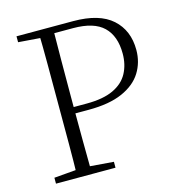

<svg xmlns="http://www.w3.org/2000/svg" viewBox="-107 -816 843 910"><g transform="rotate(-15 314.0 -361.5)"><path d="M56 0V-29L188 -40H209L348 -29V0ZM162 0Q164 -83 164 -166Q164 -249 164 -333V-390Q164 -474 164 -557.5Q164 -641 162 -723H233Q232 -641 231.5 -557.5Q231 -474 231 -390V-320Q231 -244 231.5 -163.5Q232 -83 233 0ZM198 -298V-329H295Q376 -329 426 -352.5Q476 -376 498.5 -418Q521 -460 521 -514Q521 -600 474 -645.5Q427 -691 325 -691H198V-723H334Q462 -723 525 -666.5Q588 -610 588 -514Q588 -453 557.5 -404Q527 -355 462.5 -326.5Q398 -298 297 -298ZM56 -694V-723H198V-684H188Z"/></g></svg>

Font: Noto Serif SC ExtraLight
Style: Regular
Weight: 200
Designer: Ryoko NISHIZUKA 西塚涼子 (kana & ideographs); Frank Grießhammer (Latin, Greek & Cyrillic); Wenlong ZHANG 张文龙 (bopomofo); San
Foundry: Adobe
Version: Version 2.002-H1;hotconv 1.1.0;makeotfexe 2.6.0